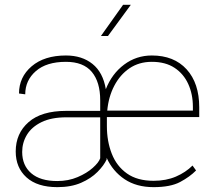

<svg xmlns="http://www.w3.org/2000/svg" viewBox="-20 -769 887 799"><path d="M619.1 9.8Q547.9 9.8 498.5 -23.2Q449.2 -56.2 423.8 -112.3V-106.4H424.3Q412.6 -80.6 385.7 -53.5Q358.9 -26.4 317.4 -8.3Q275.9 9.8 218.8 9.8Q135.3 9.8 90.3 -30.8Q45.4 -71.3 45.4 -138.7Q45.4 -213.9 98.9 -260.7Q152.3 -307.6 255.4 -307.6H397V-351.6Q397 -427.7 362.1 -469.7Q327.1 -511.7 254.4 -511.7Q173.3 -511.7 129.2 -473.1Q85 -434.6 85 -376.5L59.1 -379.9Q59.1 -448.2 111.8 -493.2Q164.6 -538.1 254.4 -538.1Q321.3 -538.1 365 -502.9Q408.7 -467.8 420.4 -397.9Q445.8 -462.4 496.6 -500.2Q547.4 -538.1 611.8 -538.1Q704.1 -538.1 756.6 -480.5Q809.1 -422.9 809.1 -322.3V-281.7H424.8Q424.8 -278.8 424.8 -275.4V-244.1Q424.8 -181.2 445.1 -129.4Q465.3 -77.6 508.3 -47.1Q551.3 -16.6 619.1 -16.6Q671.4 -16.6 712.2 -34.2Q752.9 -51.8 781.2 -80.1L795.9 -59.6Q770 -33.2 729.7 -11.7Q689.5 9.8 619.1 9.8ZM611.8 -511.7Q558.6 -511.7 519 -484.9Q479.5 -458 455.6 -412.1Q431.6 -366.2 426.3 -308.6H782.7V-324.2Q782.7 -377 763.4 -419.4Q744.1 -461.9 706.3 -486.8Q668.5 -511.7 611.8 -511.7ZM218.3 -15.6Q264.6 -15.6 303 -32Q341.3 -48.3 366.2 -70.6Q391.1 -92.8 397 -110.4V-280.8H256.3Q193.4 -280.8 152.6 -260.7Q111.8 -240.7 92 -208Q72.3 -175.3 72.3 -136.7Q72.3 -80.6 109.9 -48.1Q147.5 -15.6 218.3 -15.6ZM399.9 -619.1 492.2 -749H524.4L429.2 -619.1Z"/></svg>

Font: Vazirmatn RD Thin
Style: Regular
Weight: 100
Designer: Saber Rastikerdar
Foundry: Saber Rastikerdar
Version: Version 32.102